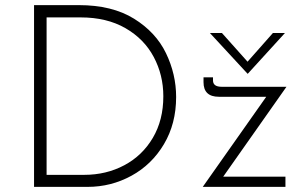

<svg xmlns="http://www.w3.org/2000/svg" viewBox="-20 -730 1180 750"><path d="M113 -710H288Q418 -710 503.5 -657Q589 -604 628.5 -522Q668 -440 668 -351Q668 -247 620.5 -167Q573 -87 493.5 -43.5Q414 0 322 0H113ZM309 -47Q395 -47 465.5 -84.5Q536 -122 577 -191.5Q618 -261 618 -354Q618 -437 580.5 -507.5Q543 -578 470 -620Q397 -662 295 -662H162V-47ZM852 -40H1095V0H772L1020 -352H835Q775 -352 775 -409V-428H812V-416Q812 -391 846 -391H1099ZM1093 -601 948 -442H947L800 -601H847L947 -489L1046 -601Z"/></svg>

Font: Josefin Sans Light
Style: Regular
Weight: 300
Designer: Santiago Orozco
Foundry: Typemade
Version: Version 2.000